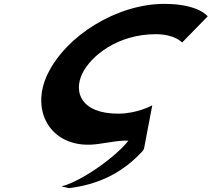

<svg xmlns="http://www.w3.org/2000/svg" viewBox="-20 -748 1097 996"><path d="M593.6 -158.4C399.2 -158.4 361.4 -270.6 406.2 -364.9C450.7 -458.4 590.7 -570.6 788 -570.6C888.3 -570.6 924.7 -527.3 924.7 -527.3L1057.4 -663.3C1057.4 -663.3 1009.9 -727.9 832.5 -727.9C588.2 -727.9 323.6 -564.7 226.7 -363.2C131.1 -164.6 252.9 33 489 -1.1C557.9 -11.1 611 -21.5 646 -17.9C586.7 59.1 409.6 190.5 298.7 219L338 228C494.4 208.7 618.2 147.2 722.2 33C722.4 30.1 722.6 27.4 722.7 24.7C724.6 28.5 725.3 31.4 725.3 32.5L769.9 -201.7C769.9 -201.7 692.4 -158.4 593.6 -158.4ZM725.3 32.5C725.3 32.8 725.3 32.9 725.2 33Z"/></svg>

Font: Hussar
Style: BdSuprExtOblFive
Weight: 700
Foundry: Cannot Into Space Fonts
Version: Version 2.00